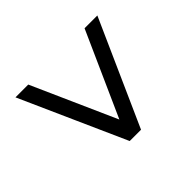

<svg xmlns="http://www.w3.org/2000/svg" viewBox="-119 -704 839 839"><g transform="rotate(45 300.0 -285.0)"><path d="M56 -32V-111L449 -286V-283L56 -459V-538L544 -320V-250Z"/></g></svg>

Font: Nunito Sans 7pt Medium
Style: Regular
Weight: 500
Designer: Vernon Adams
Foundry: Vernon Adams
Version: Version 3.101;gftools[0.9.27]